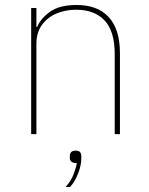

<svg xmlns="http://www.w3.org/2000/svg" viewBox="-20 -538 596 770"><path d="M126 0H105V-506H126V-430H129Q143 -464 181 -491Q219 -518 287 -518Q372 -518 416.5 -469Q461 -420 461 -325V0H440V-321Q440 -413 399.5 -456Q359 -499 285 -499Q243 -499 207 -484Q171 -469 148.5 -438.5Q126 -408 126 -362ZM284 66Q296 66 301 72Q306 78 306 88V99Q306 124 293.5 157Q281 190 261 212H243Q265 188 275.5 160Q286 132 288 116Q272 116 266 110Q260 104 260 96V88Q260 78 265.5 72Q271 66 284 66Z"/></svg>

Font: IBM Plex Sans Thin
Style: Regular
Weight: 250
Designer: Mike Abbink, Paul van der Laan, Pieter van Rosmalen
Foundry: Bold Monday
Version: Version 3.201